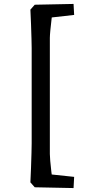

<svg xmlns="http://www.w3.org/2000/svg" viewBox="-20 -849 481 976"><path d="M353.9 107 156.6 103 134.5 78Q136.2 44.6 137.7 3.3Q139.3 -38.1 140.1 -73Q141 -107.8 141 -120.5V-604Q141 -616.7 140.1 -651Q139.3 -685.2 137.7 -726.4Q136.2 -767.6 134.5 -800L156.6 -825L353.9 -829L356.9 -773.1L197 -755.1L250.2 -813.1Q246.5 -788.7 242.6 -756.2Q238.7 -723.6 236 -695.7Q233.4 -667.8 233.4 -656V-66Q233.4 -55.1 235.4 -31Q237.5 -6.9 241.2 25.1Q244.9 57.2 250.2 90.1L197 33.1L356.9 50.1Z"/></svg>

Font: Andada Pro
Style: Regular
Weight: 400
Designer: Carolina Giovagnoli
Foundry: Huerta Tipografica
Version: Version 3.003